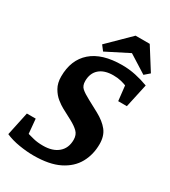

<svg xmlns="http://www.w3.org/2000/svg" viewBox="-208 -891 883 998"><g transform="rotate(30 234.0 -392.5)"><path d="M156 10Q116 10 70 2.5Q24 -5 -12 -21L18 -162H71L79 -75Q93 -71 117 -65Q141 -59 174 -59Q231 -59 264 -87Q297 -115 297 -165Q297 -195 279 -212.5Q261 -230 231 -246L169 -279Q152 -288 130 -305.5Q108 -323 92 -351Q76 -379 76 -418Q76 -518 139 -573Q202 -628 322 -628Q364 -628 403.5 -619.5Q443 -611 480 -597L449 -455H397L387 -544Q375 -549 355 -554Q335 -559 309 -559Q255 -559 225.5 -533Q196 -507 196 -460Q196 -432 212.5 -417.5Q229 -403 263 -385L330 -349Q376 -324 400.5 -293Q425 -262 425 -213Q425 -150 397 -99.5Q369 -49 310 -19.5Q251 10 156 10ZM200 -639 177 -669 305 -795H390L472 -665L442 -639L334 -707Z"/></g></svg>

Font: Manuale
Style: Italic
Weight: 400
Italic angle: -11°
Designer: Eduardo Tunni / Pablo Cosgaya
Foundry: Eduardo Tunni / Pablo Cosgaya
Version: Version 1.002